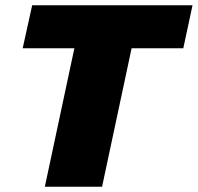

<svg xmlns="http://www.w3.org/2000/svg" viewBox="-20 -708 750 728"><path d="M150 0 262 -525H66L102 -688H710L675 -525H479L367 0Z"/></svg>

Font: Saira SemiExpanded ExtraBold
Style: Italic
Weight: 800
Width: 6
Italic angle: -12°
Designer: Hector Gatti with collaboration of the Omnibus-Type team
Foundry: Omnibus-Type
Version: Version 1.101